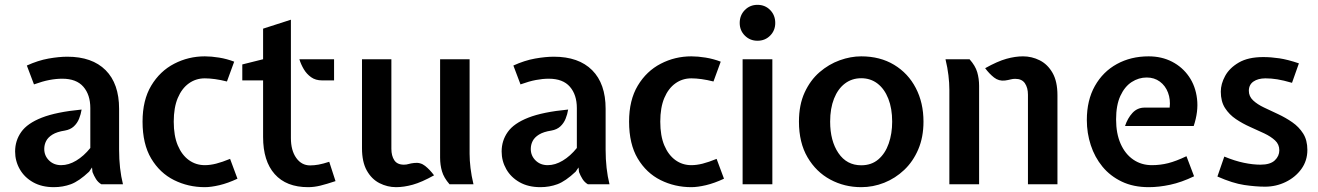

<svg xmlns="http://www.w3.org/2000/svg" viewBox="-20 -762 5450 794"><path d="M202.5 12Q153 12 117 -8.2Q81 -28.5 61.8 -62.2Q42.5 -96 42.5 -135.5Q42.5 -180.5 67.8 -216.2Q93 -252 153 -275.5Q213 -299 317.5 -309Q314.5 -289.5 307 -271Q299.5 -252.5 285.2 -239.2Q271 -226 248 -222Q215.5 -217 197 -205.5Q178.5 -194 170.8 -178.8Q163 -163.5 163 -146Q163 -118 182.8 -98.5Q202.5 -79 233 -79Q264 -79 295.2 -97.8Q326.5 -116.5 353.5 -150V-315Q353.5 -370 324.8 -403.2Q296 -436.5 237.5 -436.5Q212 -436.5 184.2 -431.2Q156.5 -426 120.5 -413L91 -491Q137 -512 180.5 -519.8Q224 -527.5 258.5 -527.5Q361 -527.5 416.8 -471.8Q472.5 -416 472.5 -312V-143.5Q472.5 -103.5 476.5 -67.8Q480.5 -32 488.5 0H399Q385.5 -8 377 -21.5Q368.5 -35 362.5 -50.5L360.5 -69.5L348.5 -52Q306.5 -12.5 273.2 -0.2Q240 12 202.5 12Z M827 12Q758.5 12 699.8 -17.2Q641 -46.5 605.2 -106.5Q569.5 -166.5 569.5 -259Q569.5 -348 605.5 -408Q641.5 -468 700.5 -498.5Q759.5 -529 827 -529Q854 -529 886.2 -523.8Q918.5 -518.5 948.5 -507L918.5 -425Q893 -431.5 869.5 -434.8Q846 -438 827 -438Q790 -438 761 -417.2Q732 -396.5 715.2 -356.8Q698.5 -317 698.5 -259Q698.5 -200.5 715.2 -160.8Q732 -121 761 -100Q790 -79 827 -79Q848.5 -79 873.5 -85.2Q898.5 -91.5 931.5 -105L962 -23Q922.5 -4.5 887.5 3.8Q852.5 12 827 12Z M1254 12Q1164 12 1116 -42Q1068 -96 1068 -195.5V-429.5H982V-495.5L1068 -517V-643.5L1183 -680.5V-191Q1183 -140 1205 -109Q1227 -78 1262.5 -78Q1279 -78 1297.2 -81.2Q1315.5 -84.5 1341.5 -93L1367.5 -13Q1330 -0.5 1304.2 5.8Q1278.5 12 1254 12ZM1312 -429.5Q1285 -429.5 1266.5 -442.8Q1248 -456 1236.2 -476Q1224.5 -496 1218 -517H1361.5V-429.5Z M1618 12Q1582 12 1549.5 -4.5Q1517 -21 1497 -56.5Q1477 -92 1477 -149V-517H1598.5V-146.5Q1598.5 -118 1610.5 -99.5Q1622.5 -81 1650.5 -81Q1661 -81 1670 -83.8Q1679 -86.5 1692.5 -88Q1718.5 -91.5 1738.2 -75.8Q1758 -60 1775 -37Q1724 -8.5 1687 1.8Q1650 12 1618 12ZM1839 0Q1815.5 -27 1807.8 -53.5Q1800 -80 1800 -110V-517H1922V-126Q1922 -98.5 1925.8 -67Q1929.5 -35.5 1938 0Z M2214.5 12Q2165 12 2129 -8.2Q2093 -28.5 2073.8 -62.2Q2054.5 -96 2054.5 -135.5Q2054.5 -180.5 2079.8 -216.2Q2105 -252 2165 -275.5Q2225 -299 2329.5 -309Q2326.5 -289.5 2319 -271Q2311.5 -252.5 2297.2 -239.2Q2283 -226 2260 -222Q2227.5 -217 2209 -205.5Q2190.5 -194 2182.8 -178.8Q2175 -163.5 2175 -146Q2175 -118 2194.8 -98.5Q2214.5 -79 2245 -79Q2276 -79 2307.2 -97.8Q2338.5 -116.5 2365.5 -150V-315Q2365.5 -370 2336.8 -403.2Q2308 -436.5 2249.5 -436.5Q2224 -436.5 2196.2 -431.2Q2168.5 -426 2132.5 -413L2103 -491Q2149 -512 2192.5 -519.8Q2236 -527.5 2270.5 -527.5Q2373 -527.5 2428.8 -471.8Q2484.5 -416 2484.5 -312V-143.5Q2484.5 -103.5 2488.5 -67.8Q2492.5 -32 2500.5 0H2411Q2397.5 -8 2389 -21.5Q2380.5 -35 2374.5 -50.5L2372.5 -69.5L2360.5 -52Q2318.5 -12.5 2285.2 -0.2Q2252 12 2214.5 12Z M2839 12Q2770.5 12 2711.8 -17.2Q2653 -46.5 2617.2 -106.5Q2581.5 -166.5 2581.5 -259Q2581.5 -348 2617.5 -408Q2653.5 -468 2712.5 -498.5Q2771.5 -529 2839 -529Q2866 -529 2898.2 -523.8Q2930.5 -518.5 2960.5 -507L2930.5 -425Q2905 -431.5 2881.5 -434.8Q2858 -438 2839 -438Q2802 -438 2773 -417.2Q2744 -396.5 2727.2 -356.8Q2710.5 -317 2710.5 -259Q2710.5 -200.5 2727.2 -160.8Q2744 -121 2773 -100Q2802 -79 2839 -79Q2860.5 -79 2885.5 -85.2Q2910.5 -91.5 2943.5 -105L2974 -23Q2934.5 -4.5 2899.5 3.8Q2864.5 12 2839 12Z M3051 0V-517H3174V0ZM3112.5 -593.5Q3081.5 -593.5 3060.2 -614.8Q3039 -636 3039 -667Q3039 -699 3060.2 -720.5Q3081.5 -742 3112.5 -742Q3144 -742 3165 -720.5Q3186 -699 3186 -667Q3186 -636 3165 -614.8Q3144 -593.5 3112.5 -593.5Z M3541.5 12Q3472 12 3413.5 -19.5Q3355 -51 3319.5 -111.5Q3284 -172 3284 -259Q3284 -328.5 3307.5 -379.5Q3331 -430.5 3369.2 -463.5Q3407.5 -496.5 3452.8 -512.8Q3498 -529 3541.5 -529Q3619.5 -529 3677.5 -494Q3735.5 -459 3767.2 -398Q3799 -337 3799 -259Q3799 -195 3777.5 -144.5Q3756 -94 3719.2 -59.2Q3682.5 -24.5 3636.5 -6.2Q3590.5 12 3541.5 12ZM3541.5 -78.5Q3584 -78.5 3612.5 -103Q3641 -127.5 3655.2 -168.5Q3669.5 -209.5 3669.5 -259Q3669.5 -313.5 3653.5 -354Q3637.5 -394.5 3608.8 -416.5Q3580 -438.5 3541.5 -438.5Q3503 -438.5 3474 -416.5Q3445 -394.5 3429 -354Q3413 -313.5 3413 -259Q3413 -179.5 3447.2 -129Q3481.5 -78.5 3541.5 -78.5Z M4231 0V-370.5Q4231 -399 4218.5 -417.5Q4206 -436 4178.5 -436Q4168 -436 4159 -433.5Q4150 -431 4136 -429Q4110.5 -426 4090.8 -441.5Q4071 -457 4054 -480Q4105 -508.5 4141.8 -518.8Q4178.5 -529 4210.5 -529Q4247 -529 4279.8 -512.5Q4312.5 -496 4332.8 -460.5Q4353 -425 4353 -368V0ZM3906 0V-391Q3906 -419 3902.2 -450.5Q3898.5 -482 3890 -517H3989.5Q4013.5 -490 4021.2 -463.5Q4029 -437 4029 -407V0Z M4730.5 12Q4667 12 4619 -11Q4571 -34 4539 -73Q4507 -112 4490.8 -161.8Q4474.5 -211.5 4474.5 -265.5Q4474.5 -347.5 4507.8 -406.5Q4541 -465.5 4598.8 -497.2Q4656.5 -529 4730 -529Q4784 -529 4827 -506.8Q4870 -484.5 4897 -445.2Q4924 -406 4930.2 -353.5Q4936.5 -301 4916.5 -241H4632.5Q4643 -273 4663.2 -295Q4683.5 -317 4713.5 -317H4817Q4821 -350.5 4810.2 -379Q4799.5 -407.5 4776.5 -424.5Q4753.5 -441.5 4722 -441.5Q4689 -441.5 4660 -422.8Q4631 -404 4613.2 -365.5Q4595.5 -327 4595.5 -268Q4595.5 -210 4614.2 -167.5Q4633 -125 4666.5 -102Q4700 -79 4743.5 -79Q4778 -79 4810.8 -87.2Q4843.5 -95.5 4886.5 -116L4918 -33Q4866 -8 4819.2 2Q4772.5 12 4730.5 12Z M5211.5 10Q5173 10 5125.5 3Q5078 -4 5014.5 -32L5043 -114.5Q5086.5 -96.5 5123.8 -88.8Q5161 -81 5192.5 -81Q5233 -81 5251.8 -98.8Q5270.5 -116.5 5270.5 -140.5Q5270.5 -165 5253 -181.2Q5235.5 -197.5 5208 -210.5Q5180.5 -223.5 5149.5 -237.2Q5118.5 -251 5091 -269.5Q5063.5 -288 5046 -315.2Q5028.5 -342.5 5028.5 -383Q5028.5 -415 5046.5 -448Q5064.5 -481 5103.2 -503.5Q5142 -526 5204 -526Q5236 -526 5271 -520.8Q5306 -515.5 5351.5 -500L5323 -419.5Q5287 -430 5262 -434Q5237 -438 5213.5 -438Q5182.5 -438 5163.5 -424.8Q5144.5 -411.5 5144.5 -386.5Q5144.5 -363.5 5162 -347Q5179.5 -330.5 5207 -317.5Q5234.5 -304.5 5265.5 -290Q5296.5 -275.5 5324 -256.5Q5351.5 -237.5 5369 -210Q5386.5 -182.5 5386.5 -142Q5386.5 -97.5 5361.8 -63.2Q5337 -29 5297 -9.5Q5257 10 5211.5 10Z"/></svg>

Font: Expletus Sans SemiBold
Style: Regular
Weight: 600
Version: Version 7.500